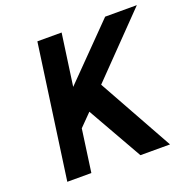

<svg xmlns="http://www.w3.org/2000/svg" viewBox="-125 -822 938 945"><g transform="rotate(-20 344.5 -350.0)"><path d="M70 0H196L227 -223L290 -287L453 0H608L390 -392L689 -700H523L257 -429L295 -700H168Z"/></g></svg>

Font: Unageo
Style: Bold-Italic
Weight: 700
Designer: Richard Sepsi
Foundry: Richard Sepsi
Version: Version 2.000